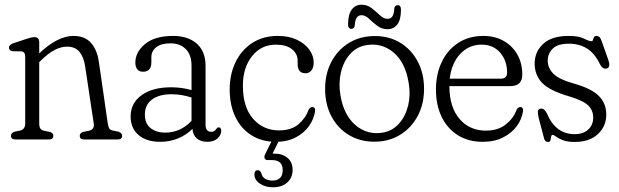

<svg xmlns="http://www.w3.org/2000/svg" viewBox="-20 -592 2626 815"><path d="M146.5 -411.5V-365.5Q225 -439.5 291.5 -439.5Q340.5 -439.5 366.5 -409.8Q392.5 -380 399.5 -330L437.5 -68Q439.5 -54 443.5 -47Q447.5 -40 460.5 -37.5L483 -33Q498.5 -27.5 498.5 -15.5Q498.5 0 479 0H337Q318.5 0 318.5 -15.5Q318.5 -27.5 333 -32L355.5 -36.5Q382 -42 378 -67L341.5 -309.5Q335.5 -350.5 317 -372.2Q298.5 -394 265 -394Q239 -394 212 -380Q185 -366 153 -334.5L146.5 -328V-68Q146.5 -53.5 151.5 -46.2Q156.5 -39 169.5 -36.5L192 -32Q206.5 -27.5 206.5 -15.5Q206.5 0 187.5 0H46Q26.5 0 26.5 -15.5Q26.5 -28 42 -33L64 -37.5Q87 -42 87 -68V-349Q87 -362 83 -367.5Q79 -373 69 -374L34 -374.5Q18 -377.5 18 -390Q18 -402 37 -408.5L92.5 -427Q106 -431.5 113.2 -433Q120.5 -434.5 126 -434.5Q146.5 -434.5 146.5 -411.5Z M534.5 -97.5Q534.5 -154.5 581 -188Q627.5 -221.5 706 -221.5Q752 -221.5 793 -209.5V-312.5Q793 -359 768.8 -383.5Q744.5 -408 703.5 -408Q663.5 -408 643 -391.5Q622.5 -375 622.5 -349V-328Q622.5 -287.5 587.5 -287.5Q570 -287.5 562.2 -298.5Q554.5 -309.5 554.5 -326Q554.5 -371 595.8 -405.2Q637 -439.5 715 -439.5Q778.5 -439.5 815.5 -406.5Q852.5 -373.5 852.5 -313V-62.5Q852.5 -32.5 877 -32.5Q890.5 -32.5 897.5 -44Q903 -51.5 908 -51.5Q919 -51.5 919 -36.5Q919 -18.5 903 -4.2Q887 10 859.5 10Q831.5 10 815 -4.8Q798.5 -19.5 797 -45Q771 -19 735.8 -4.5Q700.5 10 660 10Q602 10 568.2 -18.8Q534.5 -47.5 534.5 -97.5ZM595 -106Q595 -67 619.5 -48Q644 -29 681 -29Q746 -29 793 -79V-178Q773.5 -184.5 752.2 -188.2Q731 -192 707.5 -192Q655.5 -192 625.2 -169.5Q595 -147 595 -106Z M1311.5 -326.5Q1311.5 -304.5 1301.8 -292.8Q1292 -281 1276.5 -281Q1243.5 -281 1243.5 -320.5V-334Q1243.5 -364 1219.2 -383.2Q1195 -402.5 1151 -402.5Q1089 -402.5 1050 -353.8Q1011 -305 1011 -228Q1011 -137.5 1054.2 -88Q1097.5 -38.5 1164.5 -38.5Q1217 -38.5 1247.5 -65Q1278 -91.5 1289 -124.5Q1296 -137.5 1305.5 -137.5Q1319.5 -137.5 1317.5 -120Q1312.5 -86.5 1291.5 -56.8Q1270.5 -27 1234.8 -8.5Q1199 10 1151 10Q1091.5 10 1047.2 -18Q1003 -46 979 -96Q955 -146 955 -212Q955 -277 980 -328.5Q1005 -380 1051 -409.8Q1097 -439.5 1159 -439.5Q1206.5 -439.5 1240.5 -423.2Q1274.5 -407 1293 -381.2Q1311.5 -355.5 1311.5 -326.5ZM1140.5 -8H1170.5L1137 60Q1140 60 1143 60Q1179 60 1200.5 78.2Q1222 96.5 1222 129Q1222 162.5 1199.2 182.8Q1176.5 203 1138.5 203Q1105.5 203 1082.8 187.2Q1060 171.5 1060 148Q1060 130.5 1073.5 130.5Q1084.5 130.5 1089 142.5Q1093 160.5 1106.5 167.5Q1120 174.5 1136 174.5Q1180 174.5 1180 129.5Q1180 87.5 1134 87.5H1117Q1106.5 87.5 1103.5 80.2Q1100.5 73 1105 63.5Z M1571 -439Q1632 -439 1679 -410.5Q1726 -382 1753 -331.2Q1780 -280.5 1780 -215Q1780 -150 1752.8 -99.2Q1725.5 -48.5 1678 -19.5Q1630.5 9.5 1569 9.5Q1508 9.5 1460.8 -19Q1413.5 -47.5 1386.8 -98.2Q1360 -149 1360 -214.5Q1360 -279.5 1387 -330.2Q1414 -381 1461.5 -410Q1509 -439 1571 -439ZM1607 -29.5Q1648 -37.5 1675 -68.8Q1702 -100 1712.8 -145.5Q1723.5 -191 1714.5 -241.5Q1700.5 -327.5 1649.8 -369.8Q1599 -412 1533 -400Q1492 -392.5 1464.8 -361Q1437.5 -329.5 1427 -284Q1416.5 -238.5 1425 -188Q1439.5 -102 1490.2 -59.8Q1541 -17.5 1607 -29.5ZM1625 -468Q1600 -468 1581 -482.8Q1562 -497.5 1546.2 -512.5Q1530.5 -527.5 1514.5 -527.5Q1488 -527.5 1486 -484.5Q1484 -469.5 1471.5 -469.5Q1457.5 -469.5 1457.5 -488.5Q1457.5 -530.5 1473 -551.2Q1488.5 -572 1514.5 -572Q1539.5 -572 1558.2 -557Q1577 -542 1593 -527Q1609 -512 1625.5 -512Q1652 -512 1653.5 -555Q1655.5 -570 1668.5 -570Q1682 -570 1682 -551Q1682 -508.5 1666.5 -488.2Q1651 -468 1625 -468Z M2197 -275Q2197 -226.5 2146 -226.5H1887.5Q1888 -136 1931 -86.8Q1974 -37.5 2042 -37.5Q2094.5 -37.5 2127.5 -64.2Q2160.5 -91 2172 -124.5Q2178.5 -137.5 2188.5 -137.5Q2202 -137.5 2200 -120Q2195.5 -86.5 2173.8 -56.8Q2152 -27 2115.2 -8.5Q2078.5 10 2029.5 10Q1968 10 1923.2 -18.2Q1878.5 -46.5 1854.5 -96.5Q1830.5 -146.5 1830.5 -212Q1830.5 -277 1855 -328.5Q1879.5 -380 1924.8 -409.8Q1970 -439.5 2032.5 -439.5Q2080 -439.5 2117.2 -418.8Q2154.5 -398 2175.8 -361Q2197 -324 2197 -275ZM2024.5 -402.5Q1970.5 -402.5 1933.5 -363Q1896.5 -323.5 1889 -258H2105.5Q2132.5 -258 2132.5 -284Q2132.5 -334.5 2103 -368.5Q2073.5 -402.5 2024.5 -402.5Z M2419 -22.5Q2456 -22.5 2477 -42.2Q2498 -62 2498 -93Q2498 -123.5 2477 -144.2Q2456 -165 2396 -183Q2313 -207 2281.2 -240.2Q2249.5 -273.5 2249.5 -322.5Q2249.5 -372 2285.8 -405.8Q2322 -439.5 2393.5 -439.5Q2437 -439.5 2458.8 -428.2Q2480.5 -417 2491 -417Q2495.5 -417 2497 -422.8Q2498.5 -428.5 2501.2 -434Q2504 -439.5 2512.5 -439.5Q2519 -439.5 2524 -435.2Q2529 -431 2533.5 -418.5L2562.5 -337Q2572 -308.5 2558.5 -302.5Q2540 -294.5 2527 -319Q2504 -366.5 2471 -386.5Q2438 -406.5 2395.5 -406.5Q2347.5 -406.5 2326.2 -385.5Q2305 -364.5 2305 -335Q2305 -303.5 2328.5 -279.5Q2352 -255.5 2415.5 -237.5Q2491.5 -216 2522.5 -184.2Q2553.5 -152.5 2553.5 -105.5Q2553.5 -56 2518 -22.8Q2482.5 10.5 2419.5 10.5Q2388 10.5 2369 3Q2350 -4.5 2340.2 -12Q2330.5 -19.5 2326.5 -19.5Q2320.5 -19.5 2319.5 -12Q2318.5 -4.5 2316.8 3Q2315 10.5 2306 10.5Q2292.5 10.5 2289 -6.5L2267 -90Q2262.5 -110 2263 -118.5Q2263.5 -127 2271.5 -130Q2288.5 -136 2301.5 -110.5Q2338.5 -22.5 2419 -22.5Z"/></svg>

Font: Fraunces 144pt SuperSoft Light
Style: Regular
Weight: 300
Version: Version 1.000;[0bf87f6ff]